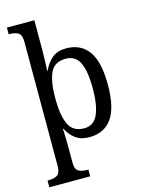

<svg xmlns="http://www.w3.org/2000/svg" viewBox="-144 -841 857 1162"><g transform="rotate(-15 284.5 -260.0)"><path d="M16 240V198H24Q56 198 77 185.5Q98 173 98 126V-650Q98 -695 76.5 -706.5Q55 -718 26 -718H18V-760H190V-574Q190 -551 189 -521Q188 -491 187 -468Q186 -445 186 -444H189Q210 -491 243.5 -518.5Q277 -546 331 -546Q422 -546 470.5 -479.5Q519 -413 519 -269Q519 -124 470.5 -57Q422 10 331 10Q277 10 243.5 -15Q210 -40 190 -80H187Q187 -79 188 -57.5Q189 -36 189.5 -9.5Q190 17 190 34V131Q190 176 212 187Q234 198 265 198H272V240ZM314 -50Q373 -50 399 -107.5Q425 -165 425 -271Q425 -378 399 -432Q373 -486 313 -486Q242 -486 216 -431Q190 -376 190 -270Q190 -164 216.5 -107Q243 -50 314 -50Z"/></g></svg>

Font: Noto Serif Tamil SemiCondensed
Style: Italic
Weight: 400
Width: 4
Italic angle: -12°
Designer: Indian Type Foundry, Tom Grace, and the Monotype Design Team
Foundry: Monotype Imaging Inc.
Version: Version 2.003; ttfautohint (v1.8.4.7-5d5b)